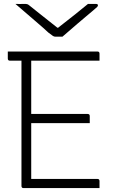

<svg xmlns="http://www.w3.org/2000/svg" viewBox="-20 -964 590 984"><path d="M101 0Q90 0 90 -11V-653H31Q20 -653 20 -664V-700H479Q490 -700 490 -689V-653H140V-380H429Q440 -380 440 -369V-333H140V-47H479Q490 -47 490 -36V0ZM300 -776H264Q257 -776 251 -780Q245 -784 228 -797Q220 -805 200.5 -822Q181 -839 156 -860.5Q131 -882 105.5 -904Q80 -926 59 -944Q71 -943 81.5 -943.5Q92 -944 104 -944Q115 -944 120 -942.5Q125 -941 133 -934Q148 -922 185 -892.5Q222 -863 274 -822H278Q330 -862 366.5 -891.5Q403 -921 431 -944H470Q482 -944 482 -937Q482 -933 478 -928.5Q474 -924 457 -910Q444 -899 422.5 -881Q401 -863 377 -842.5Q353 -822 332.5 -804Q312 -786 300 -776Z"/></svg>

Font: Recursive Sn Lnr St Lt
Style: Regular
Weight: 300
Version: Version 1.079;hotconv 1.0.112;makeotfexe 2.5.65598; ttfautoh